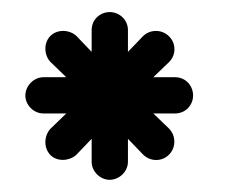

<svg xmlns="http://www.w3.org/2000/svg" viewBox="-20 -894 409 318"><path d="M51.8 -766.1C36.1 -766.1 22 -752 22 -735.8C22 -720.2 35.6 -706.1 51.8 -706.1H89.8L63 -680.2C52.7 -668 52.2 -648.9 63.5 -637.2C74.7 -626 94.2 -627 106 -637.2L131.8 -664.1V-626C131.8 -609.9 146 -596.2 161.6 -596.2C177.7 -596.2 191.9 -609.9 191.9 -626V-664.1L216.8 -638.2C229 -626 248 -626 259.8 -637.7C272 -649.9 271.5 -669.4 259.8 -681.2L233.9 -706.1H270C287.6 -706.1 299.8 -720.2 299.8 -735.8C299.8 -752 287.6 -766.1 270 -766.1H233.9L259.8 -791C272 -802.7 272 -822.3 259.8 -834C248 -845.7 228.5 -845.7 216.8 -834L191.9 -808.1V-844.2C191.9 -861.3 177.7 -874 161.6 -874C146 -874 131.8 -861.8 131.8 -844.2V-808.1L106 -835C94.2 -845.2 74.7 -845.7 63.5 -834.5C52.2 -823.2 52.7 -803.7 63 -792L89.8 -766.1H51.8Z"/></svg>

Font: Nemoy
Style: Medium
Weight: 500
Designer: BSozoo
Foundry: BSozoo
Version: Version 001.000